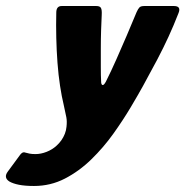

<svg xmlns="http://www.w3.org/2000/svg" viewBox="-124 -492 616 638"><path d="M-11 126Q-41 126 -61 122Q-81 118 -93 111Q-113 98 -98 78L-59 25Q-50 11 -40 15Q-33 17 -25.5 18.5Q-18 20 -6 20Q12 20 31 12.5Q50 5 64 -8Q73 -16 80 -26Q87 -36 91.5 -47.5Q96 -59 97 -71Q99 -89 96.5 -102Q94 -115 88 -142Q81 -171 75.5 -207Q70 -243 67 -283.5Q64 -324 63 -366.5Q62 -409 63 -450Q63 -472 81 -472H196Q208 -472 211.5 -465.5Q215 -459 214 -442Q213 -423 212 -393Q211 -363 211 -330.5Q211 -298 211 -269Q211 -240 212 -222Q212 -211 216.5 -209.5Q221 -208 228 -221Q246 -257 263 -295.5Q280 -334 297 -373.5Q314 -413 330 -452Q335 -463 339.5 -467.5Q344 -472 356 -472H454Q479 -472 469 -448Q453 -407 436 -370Q419 -333 398.5 -294Q378 -255 351 -206Q335 -177 310 -135Q285 -93 252.5 -47.5Q220 -2 179.5 37.5Q139 77 91.5 101.5Q44 126 -11 126Z"/></svg>

Font: Glory Thin ExtraBold
Style: Italic
Weight: 800
Italic angle: -12°
Version: Version 1.011